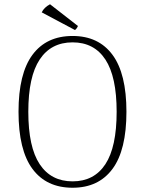

<svg xmlns="http://www.w3.org/2000/svg" viewBox="-20 -870 681 902"><path d="M67 -345Q67 -524 132.5 -612.5Q198 -701 321 -701Q443 -701 508.5 -612.5Q574 -524 574 -345Q574 -165 508.5 -76.5Q443 12 321 12Q198 12 132.5 -76.5Q67 -165 67 -345ZM528 -345Q528 -510 475 -590.5Q422 -671 321 -671Q220 -671 166.5 -590.5Q113 -510 113 -345Q113 -179 166.5 -98.5Q220 -18 321 -18Q422 -18 475 -98.5Q528 -179 528 -345ZM215 -850 346 -748Q345 -744 340.5 -737.5Q336 -731 332 -729L176 -812Q187 -835 215 -850Z"/></svg>

Font: Arima Madurai ExtraLight
Style: Regular
Weight: 275
Designer: Joana Correia and Natanael Gama
Foundry: NDISCOVER
Version: Version 1.019